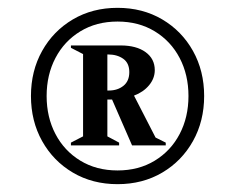

<svg xmlns="http://www.w3.org/2000/svg" viewBox="-20 -690 600 490"><path d="M280 -220Q216 -220 166 -249.5Q116 -279 87.5 -330Q59 -381 59 -445Q59 -509 87.5 -560Q116 -611 166 -640.5Q216 -670 280 -670Q344 -670 394 -640.5Q444 -611 472.5 -560Q501 -509 501 -445Q501 -381 472.5 -330Q444 -279 394 -249.5Q344 -220 280 -220ZM280 -255Q334 -255 375 -280Q416 -305 438.5 -348Q461 -391 461 -445Q461 -499 438.5 -542Q416 -585 375 -610Q334 -635 280 -635Q226 -635 185 -610Q144 -585 121.5 -542Q99 -499 99 -445Q99 -391 121.5 -348Q144 -305 185 -280Q226 -255 280 -255ZM161 -319V-326L192 -342V-552L161 -568V-574H288Q328 -574 351.5 -557Q375 -540 375 -511Q375 -490 360.5 -472.5Q346 -455 322 -446L377 -339L403 -326V-319H317L266 -436H254V-342L284 -326V-319ZM256 -551H254V-459H258Q280 -459 295 -471Q310 -483 310 -506Q310 -529 294.5 -540Q279 -551 256 -551Z"/></svg>

Font: Spectral SC ExtraBold
Style: Regular
Weight: 800
Designer: Jean-Baptiste Levee
Foundry: Production Type
Version: Version 2.001